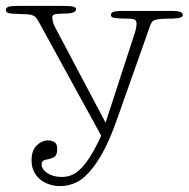

<svg xmlns="http://www.w3.org/2000/svg" viewBox="-38 -448 640 651"><path d="M103 109Q103 126 122.5 139Q142 152 171 152Q197 152 216 140Q235 128 254 103Q266 87 279 64Q292 41 305 12L94 -373Q89 -382 84.5 -387.5Q80 -393 74 -395.5Q68 -398 60 -399Q52 -400 40 -400Q2 -401 -8 -403.5Q-18 -406 -18 -414Q-18 -422 -9.5 -425Q-1 -428 23 -428H174Q200 -428 210 -425.5Q220 -423 220 -417Q220 -402 181 -402Q166 -402 152.5 -400.5Q139 -399 139 -389Q139 -386 141 -376.5Q143 -367 148 -357L320 -32L417 -330Q425 -353 425 -368Q425 -378 418.5 -381.5Q412 -385 388 -385Q364 -385 351 -387Q338 -389 338 -397Q338 -405 347 -408Q356 -411 379 -411H547Q562 -411 572 -408Q582 -405 582 -397Q582 -386 547 -385Q524 -385 510.5 -384Q497 -383 489.5 -381Q482 -379 478 -374Q474 -369 471 -361L359 -44Q322 62 279 118Q250 156 222.5 169.5Q195 183 167 183Q148 183 130.5 177.5Q113 172 99.5 161.5Q86 151 77.5 134.5Q69 118 69 96Q69 62 86.5 45Q104 28 126 28Q136 28 146 33.5Q156 39 156 58Q156 80 143 86Q130 92 119 93Q103 96 103 109Z"/></svg>

Font: Life Savers
Style: Regular
Weight: 400
Designer: Pablo Impallari, Rodrigo Fuenzalida, Brenda Gallo
Foundry: Pablo Impallari, Rodrigo Fuenzalida, Brenda Gallo
Version: Version 3.001; ttfautohint (v0.95) -l 8 -r 50 -G 200 -x 14 -